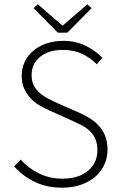

<svg xmlns="http://www.w3.org/2000/svg" viewBox="-20 -861 561 893"><path d="M269 12Q197 12 141 -15.5Q85 -43 46 -87L76 -119Q112 -78 162 -54Q212 -30 269 -30Q345 -30 389 -66.5Q433 -103 433 -162Q433 -193 423.5 -214.5Q414 -236 398 -251.5Q382 -267 360.5 -278Q339 -289 315 -300L215 -345Q194 -354 170 -367Q146 -380 126.5 -399.5Q107 -419 94 -445.5Q81 -472 81 -509Q81 -545 95.5 -574.5Q110 -604 135.5 -625.5Q161 -647 196.5 -659Q232 -671 273 -671Q333 -671 379.5 -647.5Q426 -624 456 -592L430 -562Q401 -592 362 -610.5Q323 -629 273 -629Q207 -629 167 -597Q127 -565 127 -511Q127 -482 138 -462Q149 -442 166 -427.5Q183 -413 203 -402.5Q223 -392 241 -384L341 -340Q369 -328 394 -313Q419 -298 438 -278Q457 -258 468.5 -230.5Q480 -203 480 -165Q480 -127 465 -94.5Q450 -62 422.5 -38.5Q395 -15 356 -1.5Q317 12 269 12ZM249 -709 136 -823 156 -841 269 -743H273L386 -841L406 -823L293 -709Z"/></svg>

Font: Giro Light
Style: Regular
Weight: 300
Designer: Paul D. Hunt
Foundry: Adobe Systems Incorporated
Version: Version 1.000;PS 1.0;hotconv 1.0.88;makeotf.lib2.5.647800